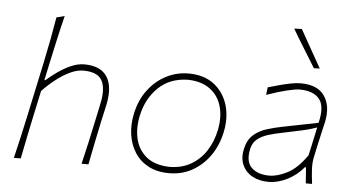

<svg xmlns="http://www.w3.org/2000/svg" viewBox="-53 -872 1787 975"><g transform="rotate(5 840.5 -385.0)"><path d="M48 0Q61.5 -56.5 73.5 -108.8Q85.5 -161 98 -220.5L156.5 -494Q170 -557.5 181 -616.2Q192 -675 201 -729L242.5 -740Q227 -678.5 213.8 -618.5Q200.5 -558.5 186.5 -494L168 -407H173Q194.5 -426 226 -448.8Q257.5 -471.5 293.2 -487.8Q329 -504 363 -504Q446.5 -504 479.2 -453.5Q512 -403 493 -311Q489 -291 484 -270.2Q479 -249.5 473 -221Q460 -159.5 449.5 -108Q439 -56.5 428 0H393Q406.5 -56.5 418.2 -108.5Q430 -160.5 442.5 -221L462 -313Q478.5 -390.5 456.2 -431.2Q434 -472 361 -472Q329 -472 292.8 -454.8Q256.5 -437.5 221 -409.5Q185.5 -381.5 156 -350L128 -220Q115.5 -160.5 104.8 -108.5Q94 -56.5 83 0Z M840 9Q778.5 9 734.5 -14.2Q690.5 -37.5 664.8 -77.5Q639 -117.5 631.5 -168Q624 -218.5 635 -273Q650 -346.5 689.2 -398.2Q728.5 -450 782 -477Q835.5 -504 894 -504Q974 -504 1025 -464.5Q1076 -425 1095 -360.8Q1114 -296.5 1098 -222Q1083.5 -154 1047 -102Q1010.5 -50 957.5 -20.5Q904.5 9 840 9ZM842 -23Q904.5 -24.5 950.5 -52Q996.5 -79.5 1025.8 -125.2Q1055 -171 1067 -228Q1081.5 -296 1066.2 -350.8Q1051 -405.5 1007.5 -438Q964 -470.5 894 -472Q801 -470 742.5 -412.5Q684 -355 666 -267Q652.5 -202.5 666.2 -147.5Q680 -92.5 723.2 -58.5Q766.5 -24.5 842 -23Z M1347 9Q1297.5 9 1262.5 -11Q1227.5 -31 1212.5 -66.5Q1197.5 -102 1208 -148Q1218.5 -194.5 1246.8 -219.2Q1275 -244 1313.5 -256Q1352 -268 1393 -276L1574 -312Q1595 -398.5 1563.8 -435.2Q1532.5 -472 1464 -472Q1443 -472 1399.2 -461.5Q1355.5 -451 1296 -430L1301 -469Q1324.5 -475.5 1354 -483.8Q1383.5 -492 1413 -498Q1442.5 -504 1466 -504Q1553 -504 1588.2 -452Q1623.5 -400 1606 -318Q1601.5 -297 1595 -271Q1588.5 -245 1581.5 -211L1565.5 -137Q1559 -107 1561 -73.5Q1563 -40 1568 0H1536L1530 -81H1524Q1490.5 -40 1442 -15.5Q1393.5 9 1347 9ZM1348 -23Q1388 -23 1439 -48.8Q1490 -74.5 1538 -144L1569 -288Q1558.5 -284 1541.5 -278.8Q1524.5 -273.5 1490.8 -265.8Q1457 -258 1397 -246Q1359 -238.5 1325.5 -228.5Q1292 -218.5 1269 -200Q1246 -181.5 1239 -148Q1225.5 -83.5 1257.5 -53.2Q1289.5 -23 1348 -23ZM1526 -586Q1497 -634 1467 -681.8Q1437 -729.5 1409 -778L1448 -779Q1473.5 -734 1501 -684.5Q1528.5 -635 1556 -587Z"/></g></svg>

Font: Commissioner Flair Thin
Style: Italic
Weight: 100
Italic angle: -12°
Designer: Kostas Bartsokas
Foundry: Kostas Bartsokas
Version: Version 1.000; ttfautohint (v1.8.3)